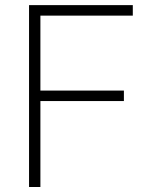

<svg xmlns="http://www.w3.org/2000/svg" viewBox="-20 -748 611 768"><path d="M96.2 0V-727.5H511.2V-685.5H141.6V-385.7H475.6V-343.8H141.6V0Z"/></svg>

Font: Inter 20pt ExtraLight
Style: Regular
Weight: 250
Version: Version 4.001;git-66647c0bb